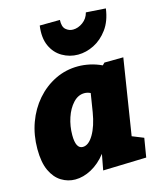

<svg xmlns="http://www.w3.org/2000/svg" viewBox="-122 -907 842 1009"><g transform="rotate(-15 298.5 -402.0)"><path d="M162 15Q122 15 87 -6.5Q52 -28 31 -73Q10 -118 10 -191Q10 -267 34 -333Q58 -399 101.5 -449Q145 -499 203 -527.5Q261 -556 328 -556Q359 -556 391.5 -549Q424 -542 456 -527L468 -539L571 -540L506 -128L568 -103L551 0L315 7L331 -79Q295 -33 250.5 -9Q206 15 162 15ZM244 -140Q276 -140 302.5 -185Q329 -230 341 -303L357 -403Q341 -411 324 -411Q290 -411 263 -382Q236 -353 221 -308Q206 -263 206 -214Q206 -140 244 -140ZM346 -615Q300 -615 260.5 -638Q221 -661 201 -705.5Q181 -750 190 -815L300 -816Q298 -779 315 -764Q332 -749 354 -749Q382 -749 408 -768Q434 -787 442 -819L549 -812Q540 -745 508 -701.5Q476 -658 433 -636.5Q390 -615 346 -615Z"/></g></svg>

Font: Bitter Black
Style: Italic
Weight: 900
Italic angle: -9°
Designer: Sol Matas, and Bitter project Authors
Foundry: Sol Matas
Version: Version 2.001